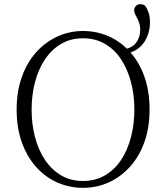

<svg xmlns="http://www.w3.org/2000/svg" viewBox="-20 -888 799 923"><path d="M379 15Q314 15 256 -10.5Q198 -36 154 -85Q110 -134 85 -203.5Q60 -273 60 -361Q60 -448 85 -518Q110 -588 154 -637Q198 -686 256 -712.5Q314 -739 379 -739Q445 -739 502.5 -713.5Q560 -688 604.5 -639Q649 -590 674 -520Q699 -450 699 -361Q699 -274 674 -204.5Q649 -135 604.5 -86Q560 -37 502.5 -11Q445 15 379 15ZM379 -18Q439 -18 485.5 -45.5Q532 -73 563 -120.5Q594 -168 610 -230Q626 -292 626 -361Q626 -430 610 -492Q594 -554 563 -601.5Q532 -649 485.5 -676.5Q439 -704 379 -704Q319 -704 273 -676.5Q227 -649 195.5 -601.5Q164 -554 148 -492Q132 -430 132 -361Q132 -292 148 -230Q164 -168 195.5 -120.5Q227 -73 273 -45.5Q319 -18 379 -18ZM572 -629V-650Q616 -657 635 -683.5Q654 -710 654 -744Q654 -763 649.5 -776.5Q645 -790 639.5 -800.5Q634 -811 629.5 -820Q625 -829 625 -839Q625 -850 633 -859Q641 -868 655 -868Q661 -868 667 -866Q673 -864 679 -859Q689 -844 695 -825Q701 -806 701 -780Q701 -744 687 -710.5Q673 -677 644.5 -655Q616 -633 572 -629Z"/></svg>

Font: Noto Serif JP ExtraLight
Style: Regular
Weight: 200
Designer: Ryoko NISHIZUKA  (kana & ideographs); Frank Grießhammer (Latin, Greek & Cyrillic); Wenlong ZHANG  (bopomofo); Sandoll Co
Foundry: Adobe
Version: Version 2.002-H1;hotconv 1.1.0;makeotfexe 2.6.0